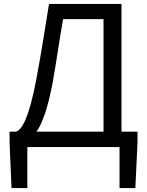

<svg xmlns="http://www.w3.org/2000/svg" viewBox="-20 -753 752 983"><path d="M167 -79C199 -125 225 -203 249 -327C271 -451 281 -530 303 -655H510V-79ZM684 -79H602V-733H231C206 -576 192 -488 165 -342C128 -148 93 -91 63 -79H29V-23L39 210H120V0H592V210H673L684 -23Z"/></svg>

Font: Noto Sans Japanese Regular
Style: Regular
Weight: 400
Designer: Ryoko NISHIZUKA (kana & ideographs); Paul D. Hunt (Latin, Greek & Cyrillic); Wenlong ZHANG (bopomofo); Sandoll Communica
Foundry: Adobe Systems Incorporated
Version: Version 1.000;PS 1;hotconv 1.0.78;makeotf.lib2.5.61930